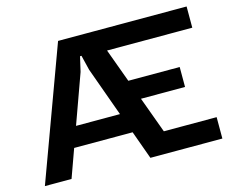

<svg xmlns="http://www.w3.org/2000/svg" viewBox="-101 -876 1245 1023"><g transform="rotate(-15 521.5 -364.5)"><path d="M457 -612V-729H1004V-612ZM609 0V-118H1006V0ZM585 -317V-427H885V-317ZM27 0 295 -729H491L758 0H609L415 -538L395 -620H387L368 -538L174 0ZM216 -156 254 -267H530L568 -156Z"/></g></svg>

Font: Hubot Sans Condensed ExtraLight SemiBold
Style: Regular
Weight: 600
Version: Version 2.000